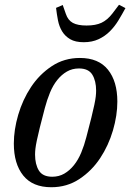

<svg xmlns="http://www.w3.org/2000/svg" viewBox="-20 -773 550 805"><path d="M199 -32Q227 -32 249.5 -45Q272 -58 290 -80.5Q308 -103 320.5 -133Q333 -163 342 -198Q355 -247 363 -279.5Q371 -312 375.5 -333.5Q380 -355 381.5 -368.5Q383 -382 383 -393Q383 -434 367 -460Q351 -486 311 -486Q283 -486 260.5 -473Q238 -460 220 -437.5Q202 -415 189.5 -384.5Q177 -354 168 -320Q155 -271 147 -238.5Q139 -206 134.5 -184.5Q130 -163 128.5 -149.5Q127 -136 127 -125Q127 -84 143 -58Q159 -32 199 -32ZM195 12Q117 12 77.5 -37Q38 -86 38 -171Q38 -229 56.5 -292Q75 -355 110 -408Q145 -461 197 -495.5Q249 -530 315 -530Q393 -530 432.5 -481Q472 -432 472 -347Q472 -289 453.5 -226Q435 -163 400 -110Q365 -57 313 -22.5Q261 12 195 12ZM331 -596Q296 -596 274.5 -608.5Q253 -621 240.5 -641.5Q228 -662 223 -688Q218 -714 215 -740L243 -752L256 -715Q265 -688 285.5 -677Q306 -666 343 -666Q381 -666 405.5 -677.5Q430 -689 451 -716L479 -753L506 -739Q492 -713 476.5 -687.5Q461 -662 440.5 -641.5Q420 -621 393 -608.5Q366 -596 331 -596Z"/></svg>

Font: IBM Plex Serif Text
Style: Italic
Weight: 450
Italic angle: -14°
Designer: Mike Abbink, Paul van der Laan, Pieter van Rosmalen
Foundry: Bold Monday
Version: Version 3.001